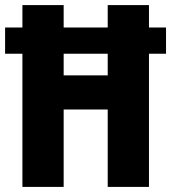

<svg xmlns="http://www.w3.org/2000/svg" viewBox="-23 -734 672 754"><path d="M65 0V-523H-3V-626H65V-714H227V-626H400V-714H562V-626H629V-523H562V0H400V-304H227V0ZM227 -438H400V-523H227Z"/></svg>

Font: Noto Sans Display Condensed ExtraBold
Style: Regular
Weight: 800
Width: 3
Designer: Monotype Design Team
Foundry: Monotype Imaging Inc.
Version: Version 2.003